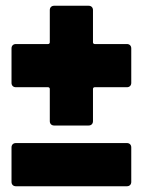

<svg xmlns="http://www.w3.org/2000/svg" viewBox="-20 -647 496 667"><path d="M303 -500V-612C303 -621 297 -627 288 -627H168C159 -627 153 -621 153 -612V-500C153 -496 150 -494 147 -494H35C26 -494 20 -488 20 -479V-359C20 -350 26 -344 35 -344H147C151 -344 153 -341 153 -338V-226C153 -217 159 -211 168 -211H288C297 -211 303 -217 303 -226V-338C303 -342 306 -344 309 -344H421C430 -344 436 -350 436 -359V-479C436 -488 430 -494 421 -494H309C305 -494 303 -497 303 -500ZM35 0H421C430 0 436 -6 436 -15V-135C436 -144 430 -150 421 -150H35C26 -150 20 -144 20 -135V-15C20 -6 26 0 35 0Z"/></svg>

Font: Barlow Semi Condensed Black
Style: Regular
Weight: 900
Width: 4
Designer: Jeremy Tribby
Foundry: Tribby Type
Version: Version 1.408;PS 001.408;hotconv 1.0.88;makeotf.lib2.5.64775